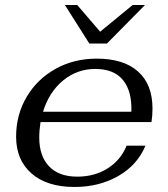

<svg xmlns="http://www.w3.org/2000/svg" viewBox="-20 -733 669 763"><path d="M136 -186Q136 -113 175 -72Q214 -31 287 -31Q356 -31 408 -64Q460 -97 483 -154H558Q526 -77 450 -33.5Q374 10 276 10Q167 10 105.5 -43.5Q44 -97 44 -190Q44 -277 86 -348Q128 -419 201 -459.5Q274 -500 364 -500Q472 -500 529 -448.5Q586 -397 586 -302Q586 -273 582 -248H141Q136 -215 136 -186ZM151 -289H502Q505 -370 469 -414.5Q433 -459 359 -459Q286 -459 230.5 -413Q175 -367 151 -289ZM238 -713H287L378 -607L507 -713H556L405 -560H335Z"/></svg>

Font: Fahkwang
Style: Italic
Weight: 400
Italic angle: -10°
Version: Version 1.000; ttfautohint (v1.6)